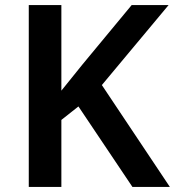

<svg xmlns="http://www.w3.org/2000/svg" viewBox="-20 -734 687 754"><path d="M647 0 380 -400 642 -714H497L304 -481C276 -446 248 -412 221 -378V-714H93V0H221V-263L288 -316L500 0Z"/></svg>

Font: Noto Sans Tai Tham SemiBold
Style: Regular
Weight: 600
Designer: Monotype Design Team 2013. Revised by David WIlliams 2020
Foundry: Monotype Imaging Inc.
Version: Version 2.002